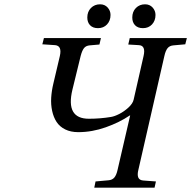

<svg xmlns="http://www.w3.org/2000/svg" viewBox="-20 -868 884 888"><path d="M591.8 -787.1Q591.8 -814 608.6 -831.1Q625.5 -848.1 650.9 -848.1Q672.4 -848.1 685.8 -833.3Q699.2 -818.4 699.2 -798.8Q699.2 -772.5 683.1 -755.1Q667 -737.8 641.1 -737.8Q617.7 -737.8 604.7 -751.2Q591.8 -764.6 591.8 -787.1ZM383.8 -787.1Q383.8 -814 400.6 -831.1Q417.5 -848.1 442.9 -848.1Q464.4 -848.1 477.8 -833.3Q491.2 -818.4 491.2 -798.8Q491.2 -772.5 475.1 -755.1Q459 -737.8 433.1 -737.8Q409.7 -737.8 396.7 -751.2Q383.8 -764.6 383.8 -787.1ZM175.8 -663.1 183.1 -691.9H446.8L439.9 -662.1L395 -658.2Q377.4 -656.7 368.4 -645.3Q359.4 -633.8 353 -608.9L314.9 -453.1Q282.7 -318.8 391.1 -318.8Q443.4 -318.8 493.2 -327.1Q509.3 -329.6 531.5 -340.8Q553.7 -352.1 574 -370.6Q594.2 -389.2 598.1 -407.2L644 -608.9Q655.3 -657.7 622.1 -659.2L573.2 -662.1L580.1 -691.9H844.2L836.9 -663.1L782.2 -658.2Q764.2 -656.7 754.9 -645Q745.6 -633.3 740.2 -608.9L620.1 -83Q614.3 -60.1 619.4 -47.4Q624.5 -34.7 642.1 -33.2L701.2 -28.8L694.8 0H416L421.9 -28.8L481.9 -34.2Q499.5 -35.6 509 -47.1Q518.6 -58.6 523.9 -83L582 -334H580.1Q532.7 -301.8 469.2 -279.3Q405.8 -256.8 341.8 -256.8Q307.1 -256.8 281.5 -269.5Q255.9 -282.2 241.7 -304Q227.5 -325.7 221.2 -355Q214.8 -384.3 216.8 -416.5Q218.8 -448.7 227.1 -482.9L256.8 -608.9Q267.6 -656.2 234.9 -659.2Z"/></svg>

Font: Linguistics Pro
Style: Italic
Weight: 400
Italic angle: -12°
Designer: Stefan Peev, Context Ltd
Foundry: Stefan Peev, Context Ltd
Version: Version 001.000